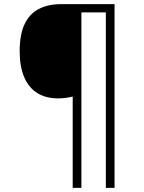

<svg xmlns="http://www.w3.org/2000/svg" viewBox="-20 -780 695 927"><path d="M533 127H491V-720H373V127H331V-314Q316 -310 298 -307.5Q280 -305 260 -305Q202 -305 160.5 -330.5Q119 -356 97 -407Q75 -458 75 -533Q75 -613 98.5 -663Q122 -713 167 -736.5Q212 -760 275 -760H533Z"/></svg>

Font: Noto Sans Symbols Light
Style: Regular
Weight: 300
Version: Version 2.002